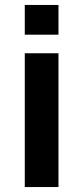

<svg xmlns="http://www.w3.org/2000/svg" viewBox="-20 -755 336 775"><path d="M216 -615V-735H80V-615ZM216 0V-540H80V0Z"/></svg>

Font: Manrope ExtraBold
Style: Regular
Weight: 800
Designer: Mikhail Sharanda
Foundry: Mikhail Sharanda
Version: Version 4.505